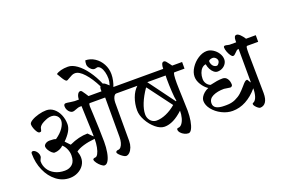

<svg xmlns="http://www.w3.org/2000/svg" viewBox="-126 -1379 2759 1875"><g transform="rotate(-20 1253.5 -442.0)"><path d="M1102.1 -617.2V-548.3H1031.2Q1021.5 -548.3 1012.5 -537.4Q1003.4 -526.4 997.8 -507.6Q992.2 -488.8 992.2 -466.3V-69.3Q992.2 -35.2 981.2 -5.6Q970.2 23.9 952.4 41.3Q934.6 58.6 915 58.6Q904.8 58.6 885.7 46.4Q866.7 34.2 851.6 18.6Q836.4 2.9 836.4 -6.8Q836.4 -14.2 843.8 -19Q851.1 -23.9 859.4 -23.9Q877 -23.9 889.9 -39.3Q902.8 -54.7 909.9 -80.8Q917 -106.9 917 -138.2V-548.3H754.9Q747.1 -542.5 747.1 -517.6Q748 -499.5 751.2 -433.3Q754.4 -367.2 757.3 -284.2Q760.3 -201.2 760.3 -146Q760.3 -86.4 751.5 -36.6Q742.7 13.2 725.8 43Q709 72.8 685.5 72.8Q672.9 72.8 652.3 56.4Q631.8 40 616.5 18.6Q601.1 -2.9 601.1 -17.1Q601.1 -22.5 608.2 -26.6Q615.2 -30.8 625 -30.8Q640.6 -30.8 653.8 -54.2Q667 -77.6 674.8 -117.4Q682.6 -157.2 682.6 -204.1H680.7Q613.8 -197.8 562.5 -182.4Q511.2 -167 483.4 -146H482.4Q495.6 -106.9 495.6 -75.7Q495.6 -34.2 472.7 -0.2Q449.7 33.7 410.6 53.2Q371.6 72.8 326.2 72.8Q250 72.8 188.2 25.1Q126.5 -22.5 91.1 -102.5Q55.7 -182.6 55.7 -276.9Q55.7 -287.6 60.1 -292.7Q64.5 -297.9 74.7 -297.9Q84.5 -297.9 97.4 -288.1Q110.4 -278.3 119.4 -261.7Q128.4 -245.1 128.4 -226.1Q128.4 -220.2 126.2 -214.4Q124 -208.5 119.1 -199.2Q111.3 -183.6 111.3 -177.2Q111.3 -132.8 134.5 -94.7Q157.7 -56.6 201.7 -33.9Q245.6 -11.2 304.2 -11.2Q353 -11.2 383.8 -40.3Q414.6 -69.3 414.6 -130.9Q414.6 -164.1 399.9 -197.8Q385.3 -231.4 362.8 -249.5H360.8Q345.7 -231.9 320.3 -221.7Q294.9 -211.4 270 -211.4Q258.8 -211.4 242.2 -226.3Q225.6 -241.2 213.6 -261.7Q201.7 -282.2 201.7 -297.9Q201.7 -308.6 210.2 -318.1Q218.8 -327.6 232.4 -333.3Q246.1 -338.9 261.2 -338.9Q309.1 -338.9 325.2 -331.1H327.6Q380.4 -367.2 408.7 -408.9Q437 -450.7 437 -485.4Q437 -504.9 426.8 -521.2Q416.5 -537.6 399.2 -546.9Q381.8 -556.2 361.3 -556.2Q338.9 -556.2 320.8 -550.3Q302.7 -544.4 274.9 -530.8Q252.9 -519.5 241.5 -507.8Q230 -496.1 226.6 -487.1Q223.1 -478 221.2 -466.3Q219.2 -455.6 215.8 -451.4Q212.4 -447.3 199.7 -447.3Q188 -447.3 175.5 -465.1Q163.1 -482.9 154.5 -507.1Q146 -531.2 146 -548.3Q146 -566.9 176.5 -585.4Q207 -604 251.2 -616Q295.4 -627.9 332.5 -627.9Q375 -627.9 409.2 -600.8Q443.4 -573.7 462.9 -528.3Q482.4 -482.9 482.4 -430.2Q482.4 -393.6 460.2 -356Q438 -318.4 397.5 -278.8L442.9 -231H445.8Q544.9 -276.9 634.3 -276.9L679.7 -231H682.6Q682.6 -251.5 680.4 -306.2Q678.2 -360.8 677.2 -386.2Q671.4 -517.1 671.4 -548.3H651.9Q644 -548.3 635.3 -545.7Q626.5 -543 611.3 -537.1Q597.2 -531.7 589.1 -529.1Q581.1 -526.4 574.2 -526.4Q560.5 -526.4 546.6 -536.6Q532.7 -546.9 523.7 -564.5Q514.6 -582 514.6 -602.1Q514.6 -627.9 536.6 -627.9Q549.3 -627.9 583.5 -622.1Q616.7 -617.2 625 -617.2H668.9Q668.9 -647 680.4 -668.7Q691.9 -690.4 710 -690.4Q718.3 -690.4 726.1 -680.9Q733.9 -671.4 749.5 -647.5Q760.3 -629.4 769 -617.2H903.8V-640.6Q903.8 -656.2 911.6 -667Q865.7 -758.8 814.2 -815.4Q762.7 -872.1 720.2 -872.1Q703.6 -872.1 688 -865.2Q672.4 -858.4 652.8 -846.2Q640.6 -838.9 633.5 -835.2Q626.5 -831.5 621.1 -831.5Q615.2 -831.5 605 -842.5Q594.7 -853.5 583.5 -872.1L552.7 -924.3Q571.8 -939 604 -947.3Q636.2 -955.6 676.8 -955.6Q721.2 -955.6 769.8 -920.7Q818.4 -885.7 863 -824Q907.7 -762.2 941.4 -683.6H942.4Q943.8 -683.1 951.7 -680.9Q959.5 -678.7 972.2 -667.5L998.5 -644.5Q1003.9 -660.6 1007.3 -678.7Q1010.7 -696.8 1010.7 -709.5Q1010.7 -747.1 1002.2 -779.5Q993.7 -812 978.5 -831.5Q963.4 -851.1 943.8 -851.6Q939.5 -849.6 929.7 -847.7Q919.9 -845.7 913.6 -845.7Q900.4 -845.7 886.2 -856.7Q872.1 -867.7 862.5 -883.8Q853 -899.9 853 -914.1Q853 -935.5 858.4 -955.6Q910.6 -955.6 955.3 -926.3Q1000 -897 1026.4 -847.9Q1052.7 -798.8 1052.7 -742.2Q1052.7 -710.4 1045.2 -675.3Q1037.6 -640.1 1027.8 -618.7L1029.8 -617.2Z M1545.4 -617.2Q1545.4 -647.9 1552.5 -665.8Q1559.6 -683.6 1577.1 -683.6Q1586.4 -683.6 1596.7 -672.4Q1606.9 -661.1 1624.5 -636.7L1638.7 -617.2H1741.7V-548.3H1636.2Q1621.6 -548.3 1621.6 -439Q1621.6 -419.4 1623.3 -368.7Q1625 -317.9 1626 -294.4Q1630.4 -189 1630.4 -151.9Q1630.4 -96.7 1622.1 -48.3Q1613.8 0 1598.6 29.3Q1583.5 58.6 1563.5 58.6Q1543.9 58.6 1522.2 48.3Q1500.5 38.1 1486.1 21.5Q1471.7 4.9 1471.7 -12.2Q1471.7 -18.1 1475.6 -22Q1479.5 -25.9 1485.4 -25.9Q1507.3 -25.9 1524.4 -47.1Q1541.5 -68.4 1550.8 -103.3Q1560.1 -138.2 1560.1 -177.7Q1458 -81.5 1367.2 -81.5Q1322.8 -81.5 1275.9 -120.4Q1229 -159.2 1198 -216.1Q1167 -272.9 1167 -322.8Q1167 -390.1 1189.2 -450.9Q1211.4 -511.7 1251.5 -548.3H1082.5V-617.2ZM1560.1 -282.2Q1552.7 -311 1548.6 -381.3Q1544.4 -451.7 1544.4 -511.7Q1544.4 -540.5 1545.4 -548.3H1354.5L1554.2 -276.9ZM1329.6 -502H1324.7Q1277.3 -433.1 1252.4 -370.8Q1227.5 -308.6 1227.5 -259.8Q1227.5 -232.9 1239 -211.2Q1250.5 -189.5 1270.3 -177Q1290 -164.6 1314 -164.6Q1360.4 -164.6 1413.1 -187.3Q1465.8 -210 1516.1 -252.4Z M1806.6 -439Q1806.6 -484.4 1836.4 -530.3Q1866.2 -576.2 1912.1 -606Q1958 -635.7 2002.9 -635.7Q2034.7 -635.7 2066.2 -616.2Q2097.7 -596.7 2117.7 -565.4Q2137.7 -534.2 2137.7 -502Q2137.7 -477.5 2124 -456.5Q2110.4 -435.5 2087.2 -423.1Q2064 -410.6 2036.1 -410.6Q2017.1 -410.6 1999 -425.3Q1981 -439.9 1968 -464.6Q1955.1 -489.3 1950.7 -517.6Q1927.2 -514.6 1909.7 -497.1Q1892.1 -479.5 1882.6 -452.1Q1873 -424.8 1873 -393.1Q1873 -364.7 1888.4 -342.5Q1903.8 -320.3 1927.2 -312Q1968.3 -321.8 1998 -326.4Q2027.8 -331.1 2058.1 -331.1Q2087.9 -331.1 2105.2 -305.7Q2122.6 -280.3 2122.6 -242.7Q2122.6 -234.9 2115.5 -228.3Q2108.4 -221.7 2099.6 -221.7Q2095.7 -221.7 2072.3 -225.6Q2041 -231 2036.1 -231Q1967.3 -231 1920.2 -208.5Q1873 -186 1873 -138.2Q1873 -73.2 1986.3 -73.2H2006.3Q2058.1 -73.2 2097.9 -91.3Q2137.7 -109.4 2164.1 -133.3Q2190.4 -157.2 2220.2 -191.9Q2240.2 -215.8 2252.4 -226.6Q2264.6 -237.3 2275.9 -237.3Q2279.3 -237.3 2281.7 -234.4Q2284.2 -231.4 2289.1 -223.1Q2295.4 -210.4 2304.7 -199.2L2303.7 -548.3Q2292 -548.3 2283.2 -542Q2274.4 -535.6 2263.7 -523.4Q2252.9 -512.2 2246.1 -507.1Q2239.3 -502 2230 -502Q2220.2 -502 2207 -520.5Q2193.8 -539.1 2184.3 -564.7Q2174.8 -590.3 2174.8 -609.4Q2174.8 -625 2190.9 -625Q2200.7 -625 2218.3 -620.1Q2232.9 -617.2 2235.4 -617.2H2303.7V-635.7Q2303.7 -685.5 2331.1 -685.5Q2347.2 -685.5 2367.4 -666Q2387.7 -646.5 2406.2 -617.2H2507.3V-548.3H2393.6Q2385.3 -548.3 2382.8 -532.7Q2380.4 -517.1 2380.4 -475.1Q2380.4 -438.5 2383.3 -267.6Q2386.2 -96.7 2386.2 -60.1Q2386.2 2.4 2364.7 33Q2343.3 63.5 2306.2 63.5Q2298.3 63.5 2284.7 53.2Q2271 43 2260.3 29.3Q2249.5 15.6 2249.5 5.9Q2249.5 2 2252.9 -2.4Q2256.3 -6.8 2261.2 -6.8H2262.7Q2284.2 -19.5 2295.7 -54.4Q2307.1 -89.4 2307.1 -138.2Q2250 -70.8 2183.6 -34.9Q2117.2 1 2043.9 1Q1987.8 1 1932.4 -26.9Q1877 -54.7 1841.8 -98.9Q1806.6 -143.1 1806.6 -189Q1806.6 -207.5 1818.1 -227.3Q1829.6 -247.1 1849.9 -264.2Q1870.1 -281.2 1895 -291Q1857.9 -315.9 1832.3 -357.4Q1806.6 -398.9 1806.6 -439ZM2036.1 -552.7Q2023.9 -552.7 2013.9 -549.6Q2003.9 -546.4 1998 -541.7Q1992.2 -537.1 1992.2 -533.2Q1992.2 -517.1 1999 -501.5Q2005.9 -485.8 2018.6 -476.1Q2031.2 -466.3 2048.8 -466.3Q2054.2 -466.3 2061.5 -472.9Q2068.8 -479.5 2074.2 -489.3Q2079.6 -499 2079.6 -507.8Q2079.6 -519 2073 -529.3Q2066.4 -539.6 2056.2 -546.1Q2045.9 -552.7 2036.1 -552.7Z"/></g></svg>

Font: Dekko
Style: Regular
Weight: 400
Designer: Multiple
Foundry: Sorkin Type
Version: Version 2.001